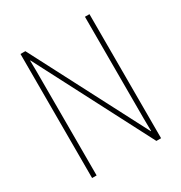

<svg xmlns="http://www.w3.org/2000/svg" viewBox="-168 -836 904 957"><g transform="rotate(-30 284.5 -357.0)"><path d="M483 0H456L113 -661H111Q112 -633 112 -603.5Q112 -574 112 -533V0H86V-714H114L456 -56H458Q457 -91 457 -128Q457 -165 457 -191V-714H483Z"/></g></svg>

Font: Noto Sans Bengali Condensed Thin
Style: Regular
Weight: 100
Width: 3
Designer: Joana Ranito - Universal Thirst; Jelle Bosma - Monotype Design Team
Foundry: Universal Thirst ehf.
Version: Version 3.000; ttfautohint (v1.8.4.7-5d5b)